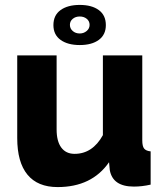

<svg xmlns="http://www.w3.org/2000/svg" viewBox="-20 -750 667 780"><path d="M304 -567Q353 -567 381.5 -588Q410 -609 410 -648Q410 -688 381.5 -709Q353 -730 304 -730Q255 -730 226 -709Q197 -688 197 -648Q197 -609 226 -588Q255 -567 304 -567ZM344 -649Q344 -634 332 -624Q320 -614 304 -614Q287 -614 275.5 -624Q264 -634 264 -649Q264 -664 275.5 -673.5Q287 -683 304 -683Q321 -683 332.5 -673.5Q344 -664 344 -649ZM423 -91 426 -59Q438 8 524 8Q557 8 592 0V-135Q573 -137 565.5 -146.5Q558 -156 558 -180V-525H398V-201Q356 -125 283 -125Q248 -125 229 -150.5Q210 -176 210 -224V-525H50V-189Q50 -91 91.5 -40.5Q133 10 214 10Q353 10 423 -91Z"/></svg>

Font: RT Raleway ExtraBold
Style: Regular
Weight: 400
Designer: Matt McInerney, Pablo Impallari, Rodrigo Fuenzalida — Edited by Milan Moffatt in April 2016
Foundry: Matt McInerney, Pablo Impallari, Rodrigo Fuenzalida — Edited by Milan Moffatt in April 2016
Version: Version 3.001